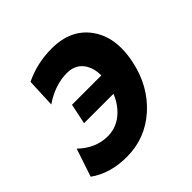

<svg xmlns="http://www.w3.org/2000/svg" viewBox="-144 -650 791 791"><g transform="rotate(-45 252.0 -254.5)"><path d="M427.7 -210.4H137.7L156.2 -299.3H446.3ZM164.1 12.7Q66.9 12.7 1 -35.2L42 -157.7Q98.6 -103 169.4 -103Q224.1 -103 265.6 -143.8Q307.1 -184.6 321.3 -251.5Q327.1 -278.3 327.1 -301.3Q327.1 -338.9 311 -365.7Q286.1 -406.7 233.9 -406.7Q164.1 -406.7 96.7 -360.4L102.1 -486.8Q175.3 -522.5 260.7 -522.5Q372.6 -522.5 427.7 -445.3Q465.3 -393.1 465.3 -319.8Q465.3 -285.2 457 -246.1Q432.6 -130.9 352.3 -59.1Q272 12.7 164.1 12.7Z"/></g></svg>

Font: Cadman
Style: Bold Italic
Weight: 700
Italic angle: -12°
Designer: Paul James MIller
Foundry: High-Logic / Made with FontCreator
Version: Version 2.114;March 28, 2021;FontCreator 13.0.0.2683 64-bit